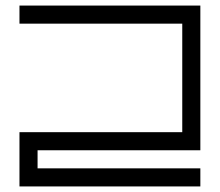

<svg xmlns="http://www.w3.org/2000/svg" viewBox="-20 -670 789 690"><path d="M700 -195V-130H115V-65H700V0H50V-65V-130V-195H635V-585H50V-650H700V-585ZM700 -195Z"/></svg>

Font: skuare
Style: Regular
Weight: 400
Designer: Dinesh Verma
Version: 0.0.1;FontRapid 1.4.1